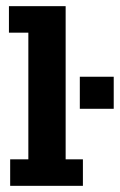

<svg xmlns="http://www.w3.org/2000/svg" viewBox="-20 -603 389 623"><path d="M13 0V-86H72V-497H9V-583H193V-86H249V0ZM239 -250V-354H349V-250Z"/></svg>

Font: Rokkitt SemiBold
Style: Bold
Weight: 700
Version: Version 3.103